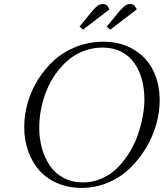

<svg xmlns="http://www.w3.org/2000/svg" viewBox="-20 -916 805 944"><path d="M99.1 -291Q99.1 -351.1 116.2 -411.1Q133.3 -471.2 167 -524.9Q200.7 -578.6 246.8 -620.4Q293 -662.1 355.5 -686.5Q418 -710.9 487.8 -710.9Q573.7 -710.9 637.5 -672.6Q701.2 -634.3 733.2 -569.6Q765.1 -504.9 765.1 -422.9Q765.1 -365.7 748.5 -305.7Q731.9 -245.6 698.5 -189.7Q665 -133.8 619.9 -89.6Q574.7 -45.4 512.7 -18.8Q450.7 7.8 381.8 7.8Q315.9 7.8 262 -15.4Q208 -38.6 172.6 -79.1Q137.2 -119.6 118.2 -173.8Q99.1 -228 99.1 -291ZM172.9 -289.1Q172.9 -234.4 186.5 -186Q200.2 -137.7 226.3 -100.1Q252.4 -62.5 294.2 -40.8Q335.9 -19 388.2 -19Q435.5 -19 478.3 -37.6Q521 -56.2 553.5 -87.4Q585.9 -118.7 612.3 -159.7Q638.7 -200.7 655.3 -246.6Q671.9 -292.5 680.9 -338.9Q689.9 -385.3 689.9 -428.2Q689.9 -481 677.2 -526.4Q664.6 -571.8 639.9 -606.9Q615.2 -642.1 575.2 -662.1Q535.2 -682.1 483.9 -682.1Q435.5 -682.1 391.8 -665.5Q348.1 -648.9 314.7 -620.1Q281.2 -591.3 253.9 -553Q226.6 -514.6 209 -470.9Q191.4 -427.2 182.1 -380.9Q172.9 -334.5 172.9 -289.1ZM371.1 -785.2 435.1 -863.8Q452.6 -882.8 462.4 -889.4Q472.2 -896 485.8 -896Q491.2 -896 496.6 -894.3Q502 -892.6 504.4 -890.6L506.8 -889.2L518.1 -870.1L388.2 -770ZM504.9 -785.2 569.8 -863.8Q587.4 -882.8 596.9 -889.4Q606.4 -896 620.1 -896Q625.5 -896 630.9 -894.3Q636.2 -892.6 638.7 -890.6L641.1 -889.2L652.8 -870.1L522 -770Z"/></svg>

Font: Dehuti Alt
Style: Italic
Weight: 400
Version: Version 1.2